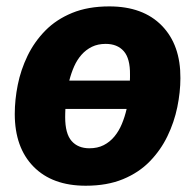

<svg xmlns="http://www.w3.org/2000/svg" viewBox="-20 -569 616 606"><path d="M325 -548.8Q431.5 -548.8 490.8 -488Q550.1 -427.2 549.4 -322.3Q549.4 -278.4 539.6 -230.8Q529.8 -183.2 508.5 -139.2Q487.3 -95.2 452.8 -59.7Q418.4 -24.2 368.2 -3.5Q318 17.2 250.7 17.2Q144.9 17.2 85.8 -43.1Q26.6 -103.4 26.6 -209.3Q26.6 -254.1 36.1 -301.4Q45.6 -348.7 67 -393Q88.5 -437.3 123.1 -472.5Q157.7 -507.7 207.7 -528.2Q257.8 -548.8 325 -548.8ZM313.5 -430.5Q289 -430.5 270.1 -421.3Q251.2 -412 237.2 -396.1Q223.3 -380.3 214 -359.4Q204.8 -338.6 198.7 -314.7H390Q390.3 -322.2 390.3 -325Q390.3 -327.9 390.3 -333Q391 -384.4 370.6 -407.5Q350.3 -430.5 313.5 -430.5ZM262.2 -101Q288.1 -101 307.5 -111Q326.9 -120.9 341.2 -138.3Q355.5 -155.6 364.7 -178Q374 -200.3 379.7 -225.2H186.4Q186.1 -218.4 185.9 -212Q185.7 -205.7 185.7 -199.3Q185.7 -147.2 205.9 -124.1Q226.1 -101 262.2 -101Z"/></svg>

Font: Fira Sans Variable
Style: Italic
Weight: 397
Italic angle: -8°
Designer: Carrois Corporate & Edenspiekermann AG
Foundry: Carrois Corporate GbR & Edenspiekermann AG
Version: Version 4.202